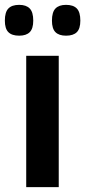

<svg xmlns="http://www.w3.org/2000/svg" viewBox="-56 -771 351 791"><path d="M52 0V-541H186V0ZM216 -624Q187 -624 172.5 -638.5Q158 -653 158 -686Q158 -721 172.5 -736Q187 -751 216 -751Q246 -751 260.5 -736Q275 -721 275 -686Q275 -653 260.5 -638.5Q246 -624 216 -624ZM23 -624Q-7 -624 -21.5 -638.5Q-36 -653 -36 -686Q-36 -721 -21.5 -736Q-7 -751 23 -751Q52 -751 66.5 -736Q81 -721 81 -686Q81 -653 66.5 -638.5Q52 -624 23 -624Z"/></svg>

Font: Georama SemiBold
Style: Regular
Weight: 600
Designer: Jean-Baptiste Levee
Foundry: Production Type
Version: Version 1.000